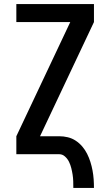

<svg xmlns="http://www.w3.org/2000/svg" viewBox="-20 -755 540 940"><path d="M339 165Q339 149 338.5 132.5Q338 116 335.5 100Q333 84 329 68Q325 52 318 37.5Q311 23 298.5 11.5Q286 0 270 0H60V-88L324 -647H60V-735H440V-647L176 -88H270Q291 -88 312 -83Q333 -78 351 -66Q369 -54 383 -37.5Q397 -21 406.5 -2Q416 17 422.5 37.5Q429 58 433 79.5Q437 101 438.5 122.5Q440 144 440 165Z"/></svg>

Font: Zed Mono Semibold
Style: Regular
Weight: 600
Monospace: yes
Designer: Belleve Invis
Foundry: Belleve Invis
Version: Version 1.0.0; ttfautohint (v1.8.4)